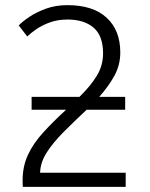

<svg xmlns="http://www.w3.org/2000/svg" viewBox="-20 -727 583 747"><path d="M69 0Q68 -4 68 -26Q68 -80 89 -125Q110 -170 148.5 -212Q187 -254 237 -300H103V-350H289Q332 -392 356.5 -432Q381 -472 381 -519Q381 -588 344 -619.5Q307 -651 243 -651Q205 -651 174.5 -640Q144 -629 121.5 -613.5Q99 -598 86 -585L53 -628Q67 -643 94.5 -661.5Q122 -680 159.5 -693.5Q197 -707 242 -707Q342 -707 395 -658Q448 -609 448 -523Q448 -475 426 -434Q404 -393 366 -350H467V-300H317Q269 -255 228 -214Q187 -173 162 -134Q137 -95 136 -55H469V0Z"/></svg>

Font: Ubuntu Sans Light
Style: Regular
Weight: 300
Designer: Dalton Maag Ltd
Foundry: Dalton Maag Ltd
Version: Version 1.006; ttfautohint (v1.8.4.7-5d5b)